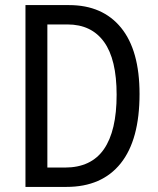

<svg xmlns="http://www.w3.org/2000/svg" viewBox="-20 -734 620 754"><path d="M528 -365Q528 -185 454 -92.5Q380 0 241 0H80V-714H251Q383 -714 455.5 -625Q528 -536 528 -365ZM438 -362Q438 -501 388.5 -569.5Q339 -638 245 -638H166V-76H235Q338 -76 388 -148Q438 -220 438 -362Z"/></svg>

Font: Noto Sans Bengali UI Condensed
Style: Regular
Weight: 400
Width: 3
Designer: Jelle Bosma - Monotype Design Team
Foundry: Monotype Imaging Inc.
Version: Version 2.003; ttfautohint (v1.8.4.7-5d5b)